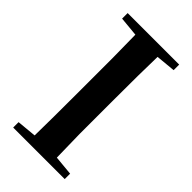

<svg xmlns="http://www.w3.org/2000/svg" viewBox="-229 -811 880 880"><g transform="rotate(45 211.5 -371.0)"><path d="M284 -697Q281 -597 281 -395V-195Q282 -111 284 -44L379 -35V0H45V-35L140 -44Q142 -143 142 -346V-546L140 -697L45 -706V-742H379V-706Z"/></g></svg>

Font: `n[OS CN
Style: <[WOS[P|ûg*[NI>           
Weight: 700
Designer: Ryoko NISHIZUKA ¬âXZm¬º[P (kana & ideographs); Frank Grie√ühammer (Latin, Greek & Cyrillic); Wenlong ZHANG _ e¬á¬ü¬ô (b
Foundry: Adobe Systems Incorporated
Version: Version 1.00 April 7, 2017, initial release